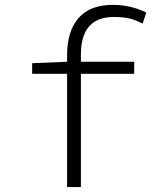

<svg xmlns="http://www.w3.org/2000/svg" viewBox="-20 -761 640 781"><path d="M252.9 0V-460.9H110.8V-503.9L252.9 -509.8V-536.1Q252.9 -634.3 299.6 -687.7Q346.2 -741.2 439 -741.2Q511.2 -741.2 575.2 -710L560.1 -665Q528.8 -681.2 503.7 -686.5Q478.5 -691.9 442.9 -691.9Q309.1 -691.9 309.1 -539.1V-509.8H525.9V-460.9H309.1V0Z"/></svg>

Font: Office Code Pro Light
Style: Regular
Weight: 300
Designer: Nathan Rutzky & Paul D. Hunt
Foundry: Adobe Systems Incorporated
Version: Version 1.004;PS 001.004;hotconv 1.0.70;makeotf.lib2.5.58329